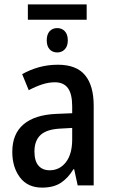

<svg xmlns="http://www.w3.org/2000/svg" viewBox="-20 -845 513 875"><path d="M375 -825V-755H107V-825ZM241 -717Q262 -717 275.5 -702.5Q289 -688 289 -661Q289 -635 275.5 -620.5Q262 -606 241 -606Q219 -606 206 -620.5Q193 -635 193 -661Q193 -688 206 -702.5Q219 -717 241 -717ZM244 -550Q328 -550 367.5 -502.5Q407 -455 407 -363V0H334L318 -74H315Q289 -32 256 -11Q223 10 172 10Q106 10 71 -36.5Q36 -83 36 -153Q36 -235 87.5 -278.5Q139 -322 237 -326L309 -329V-360Q309 -417 289.5 -443.5Q270 -470 230 -470Q202 -470 172.5 -460.5Q143 -451 111 -434L81 -507Q116 -527 157 -538.5Q198 -550 244 -550ZM256 -259Q193 -256 165 -230Q137 -204 137 -155Q137 -111 155.5 -90Q174 -69 206 -69Q252 -69 280.5 -106Q309 -143 309 -210V-262Z"/></svg>

Font: Noto Sans Condensed Medium
Style: Regular
Weight: 500
Width: 3
Designer: Monotype Design Team
Foundry: Monotype Imaging Inc.
Version: Version 2.013; ttfautohint (v1.8.4.7-5d5b)